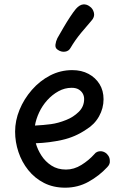

<svg xmlns="http://www.w3.org/2000/svg" viewBox="-20 -870 571 890"><path d="M282 0Q227 0 184 -22Q141 -44 111 -81.5Q81 -119 65.5 -165.5Q50 -212 50 -260Q50 -311 70.5 -361Q91 -411 127.5 -453Q164 -495 212 -520Q260 -545 315 -545Q358 -545 390.5 -527.5Q423 -510 441.5 -480Q460 -450 460 -410Q460 -368 439 -330.5Q418 -293 380 -270Q329 -235 268.5 -221.5Q208 -208 146 -206Q154 -177 172 -149Q190 -121 218.5 -102.5Q247 -84 286 -84Q323 -84 357.5 -105.5Q392 -127 417 -155Q423 -163 430.5 -166Q438 -169 445 -169Q457 -169 467 -163Q477 -157 483 -147Q489 -137 489 -125Q490 -117 487 -109.5Q484 -102 477 -95Q440 -55 390.5 -27.5Q341 0 282 0ZM142 -288Q182 -290 216 -294.5Q250 -299 287 -314Q320 -327 345 -351.5Q370 -376 370 -411Q370 -425 363.5 -436.5Q357 -448 344.5 -455.5Q332 -463 312 -463Q280 -463 251 -447Q222 -431 199 -405.5Q176 -380 161.5 -349Q147 -318 142 -288ZM307 -648Q299 -633 281.5 -630.5Q264 -628 248 -639Q235 -647 237 -663Q239 -679 246 -693Q259 -716 274.5 -742.5Q290 -769 305.5 -792.5Q321 -816 332 -829Q349 -848 365.5 -849.5Q382 -851 396 -840Q411 -830 415.5 -810.5Q420 -791 403 -773Q386 -754 357 -719Q328 -684 307 -648Z"/></svg>

Font: Playpen Sans Deva
Style: Regular
Weight: 400
Designer: Pooja Saxena, Gunjan Panchal, Laura Meseguer, Veronika Burian, José Scaglione
Foundry: TypeTogether
Version: Version 2.000